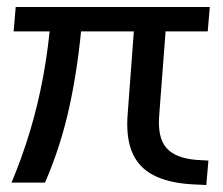

<svg xmlns="http://www.w3.org/2000/svg" viewBox="-20 -523 638 550"><path d="M109 0H13Q43 -71 66 -147.5Q89 -224 104 -305.5Q119 -387 126 -475H216Q205 -339 180 -222.5Q155 -106 109 0ZM19 -433 25 -503H581L575 -433ZM366 -468H457L436 -192Q431 -129 456.5 -99.5Q482 -70 542 -65L577 -63L571 7L530 5Q462 1 419 -21.5Q376 -44 358 -88Q340 -132 346 -200Z"/></svg>

Font: Muli Medium
Style: Italic
Weight: 500
Italic angle: -4.541°
Designer: Vernon Adams
Foundry: Vernon Adams
Version: Version 2.100; ttfautohint (v1.8.1.43-b0c9)